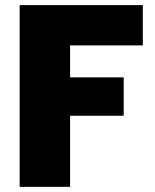

<svg xmlns="http://www.w3.org/2000/svg" viewBox="-20 -725 601 745"><path d="M56.2 0V-705.1H534.2V-548.8H252V-424.8H460V-275.9H252V0Z"/></svg>

Font: Poppins ExtraBold
Style: Regular
Weight: 800
Designer: Ninad Kale (Devanagari), Jonny Pinhorn (Latin)
Foundry: Indian Type Foundry
Version: 4.004